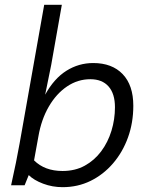

<svg xmlns="http://www.w3.org/2000/svg" viewBox="-20 -767 616 795"><path d="M239 8Q197 8 158.5 -6.5Q120 -21 99 -42L82 0H26Q38 -54 46 -93.5Q54 -133 61 -172L163 -747H236L192 -498L167 -375Q204 -442 255 -474Q306 -506 366 -506Q444 -506 488 -460Q532 -414 532 -329Q532 -259 510 -198Q488 -137 448 -90.5Q408 -44 355 -18Q302 8 239 8ZM239 -59Q291 -59 331 -81Q371 -103 399 -140.5Q427 -178 441.5 -225.5Q456 -273 456 -323Q456 -379 429.5 -409Q403 -439 354 -439Q302 -439 257.5 -409Q213 -379 182 -325.5Q151 -272 139 -202L121 -103Q165 -59 239 -59Z"/></svg>

Font: Livvic
Style: Italic
Weight: 400
Italic angle: -10°
Designer: Jacques Le Bailly, Baron von Fonthausen
Version: Version 1.001; ttfautohint (v1.8.2)